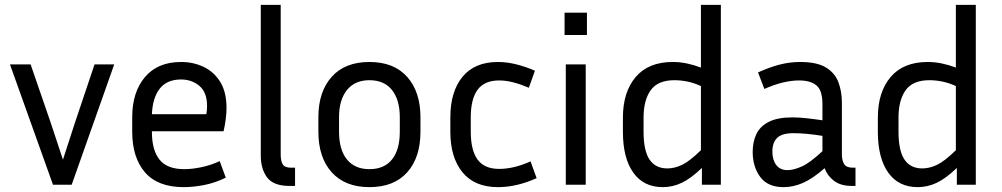

<svg xmlns="http://www.w3.org/2000/svg" viewBox="-20 -760 4124 790"><path d="M450 -495 275 0H198L21 -495H106L189 -254L239 -103L288 -254L369 -495Z M909 -29Q864 -7 819 1.5Q774 10 736 10Q629 10 576.5 -51Q524 -112 524 -218V-278Q524 -381 576.5 -443Q629 -505 725 -505Q776 -505 818.5 -484.5Q861 -464 886.5 -422.5Q912 -381 912 -316Q912 -274 900 -220H605V-218Q605 -142 636.5 -103Q668 -64 738 -64Q770 -64 808.5 -72Q847 -80 884 -97ZM725 -433Q667 -433 637.5 -395.5Q608 -358 605 -290H829Q832 -308 832 -324Q832 -380 800.5 -406.5Q769 -433 725 -433Z M1053 -120V-740H1135V-124Q1135 -97 1143.5 -83.5Q1152 -70 1178 -70H1194V5H1171Q1105 5 1079 -30Q1053 -65 1053 -120Z M1710 -278V-218Q1710 -112 1655.5 -51Q1601 10 1500 10Q1400 10 1345 -51Q1290 -112 1290 -218V-278Q1290 -382 1344.5 -443.5Q1399 -505 1500 -505Q1601 -505 1655.5 -443.5Q1710 -382 1710 -278ZM1625 -278Q1625 -349 1593 -389.5Q1561 -430 1500 -430Q1440 -430 1407.5 -389.5Q1375 -349 1375 -278V-218Q1375 -144 1407.5 -104Q1440 -64 1500 -64Q1561 -64 1593 -104Q1625 -144 1625 -218Z M1917 -277V-218Q1917 -142 1945 -103.5Q1973 -65 2034 -65Q2094 -65 2163 -96L2188 -27Q2106 10 2029 10Q1933 10 1883 -51Q1833 -112 1833 -218V-277Q1833 -383 1883 -444Q1933 -505 2029 -505Q2065 -505 2103.5 -495.5Q2142 -486 2181 -469L2156 -399Q2123 -413 2092.5 -421Q2062 -429 2034 -429Q1973 -429 1945 -390.5Q1917 -352 1917 -277Z M2395 -616H2303V-708H2395ZM2390 0H2308V-495H2390Z M2868 0V-69Q2822 -25 2784.5 -7.5Q2747 10 2707 10Q2628 10 2585.5 -50Q2543 -110 2543 -218V-276Q2543 -381 2595.5 -443Q2648 -505 2748 -505Q2777 -505 2806 -499Q2835 -493 2864 -482V-740H2946V0ZM2628 -218Q2628 -140 2652.5 -103.5Q2677 -67 2726 -67Q2755 -67 2786 -81.5Q2817 -96 2864 -142V-406Q2835 -419 2808 -424.5Q2781 -430 2755 -430Q2687 -430 2657.5 -389Q2628 -348 2628 -276Z M3485 5Q3439 5 3411.5 -16Q3384 -37 3373 -68Q3324 -25 3284 -7.5Q3244 10 3204 10Q3139 10 3108 -32Q3077 -74 3077 -135Q3077 -176 3092 -208Q3107 -240 3143 -258.5Q3179 -277 3240 -277Q3267 -277 3299 -273.5Q3331 -270 3364 -265V-332Q3364 -388 3339.5 -408.5Q3315 -429 3268 -429Q3204 -429 3125 -394L3099 -462Q3145 -483 3187 -494Q3229 -505 3272 -505Q3342 -505 3379 -482Q3416 -459 3430 -421Q3444 -383 3444 -338V-124Q3444 -101 3453 -85.5Q3462 -70 3489 -70H3500V5ZM3158 -136Q3158 -102 3174 -81Q3190 -60 3220 -60Q3246 -60 3280 -75.5Q3314 -91 3364 -138V-201Q3296 -212 3244 -212Q3198 -212 3178 -193Q3158 -174 3158 -136Z M3917 0V-69Q3871 -25 3833.5 -7.5Q3796 10 3756 10Q3677 10 3634.5 -50Q3592 -110 3592 -218V-276Q3592 -381 3644.5 -443Q3697 -505 3797 -505Q3826 -505 3855 -499Q3884 -493 3913 -482V-740H3995V0ZM3677 -218Q3677 -140 3701.5 -103.5Q3726 -67 3775 -67Q3804 -67 3835 -81.5Q3866 -96 3913 -142V-406Q3884 -419 3857 -424.5Q3830 -430 3804 -430Q3736 -430 3706.5 -389Q3677 -348 3677 -276Z"/></svg>

Font: Inria Sans
Style: Regular
Weight: 400
Designer: Black Foundry Team
Foundry: Black Foundry
Version: Version 1.2; ttfautohint (v1.8.3)